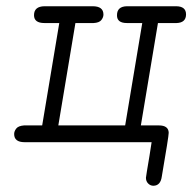

<svg xmlns="http://www.w3.org/2000/svg" viewBox="-20 -451 610 609"><path d="M24.9 -25.9Q24.9 -34.7 31.5 -43.2Q38.1 -51.8 56.2 -53.2H113.8L168 -377.9H121.1Q87.9 -377.9 87.9 -402.8Q87.9 -430.7 121.1 -431.2H273.9Q308.1 -431.2 308.1 -404.8Q308.1 -396 301.5 -387.5Q294.9 -378.9 276.9 -377.9H219.2L165 -53.2H377L431.2 -377.9H382.8Q350.6 -377.9 351.1 -402.8Q351.1 -430.7 382.8 -431.2H538.1Q570.3 -431.2 570.1 -405Q569.8 -378.9 540 -377.9H481L426.8 -53.2H483.9Q514.6 -53.2 515.1 -29.8Q515.1 -18.6 493.2 108.9Q489.3 137.7 466.8 138.2Q457 138.2 450 131.1Q442.9 124 442.9 112.8Q442.9 110.8 446 92Q449.2 73.2 454.1 43.7Q459 14.2 460.9 0H58.1Q24.9 0 24.9 -25.9Z"/></svg>

Font: CMU Typewriter Text
Style: LightOblique
Weight: 200
Italic angle: -9.46001°
Version: Version 0.7.0